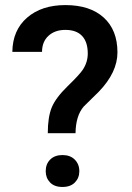

<svg xmlns="http://www.w3.org/2000/svg" viewBox="-20 -741 526 767"><path d="M170.9 -209Q170.9 -273.9 187 -312.5Q203.1 -351.1 250.7 -397.2Q298.3 -443.4 311 -462.9Q330.6 -492.7 330.6 -527.3Q330.6 -573.2 307.9 -597.4Q285.2 -621.6 241.2 -621.6Q199.2 -621.6 173.6 -597.9Q147.9 -574.2 147.9 -533.7H29.3Q30.3 -620.1 88.1 -670.4Q146 -720.7 241.2 -720.7Q339.4 -720.7 394.3 -670.9Q449.2 -621.1 449.2 -531.7Q449.2 -452.1 375 -375L314.9 -315.9Q282.7 -279.3 281.7 -209ZM162.6 -57.1Q162.6 -85.9 180.7 -103.8Q198.7 -121.6 229.5 -121.6Q260.7 -121.6 278.8 -103.3Q296.9 -85 296.9 -57.1Q296.9 -30.3 279.3 -12.2Q261.7 5.9 229.5 5.9Q197.3 5.9 179.9 -12.2Q162.6 -30.3 162.6 -57.1Z"/></svg>

Font: TypoPRO Roboto
Style: Regular
Weight: 500
Designer: Google
Version: Version 2.136; 2016